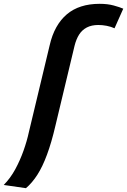

<svg xmlns="http://www.w3.org/2000/svg" viewBox="-108 -796 666 1005"><path d="M27.8 189 -88.5 172.2Q-53.8 137.2 -28.2 90.2Q-2.8 43.2 15.2 -7.5Q33.2 -58.2 43.2 -104.8L151.8 -558.2Q164.2 -612.8 187 -653.4Q209.8 -694 242 -721.2Q274.2 -748.5 317.1 -762.2Q360 -776 413.8 -776Q455.5 -776 487.4 -767.2Q519.2 -758.5 537.2 -750.5L491.5 -648Q472.8 -656.5 450.4 -660.9Q428 -665.2 406.8 -665.2Q371.2 -665.2 346.4 -652.2Q321.5 -639.2 306.1 -615Q290.8 -590.8 282.2 -556.2L182.2 -138.5Q161.8 -50.5 138.2 13Q114.8 76.5 87.5 119Q60.2 161.5 27.8 189Z"/></svg>

Font: Ubuntu Sans
Style: Italic
Weight: 400
Italic angle: -13.5°
Designer: Dalton Maag Ltd
Foundry: Dalton Maag Ltd
Version: Version 1.006